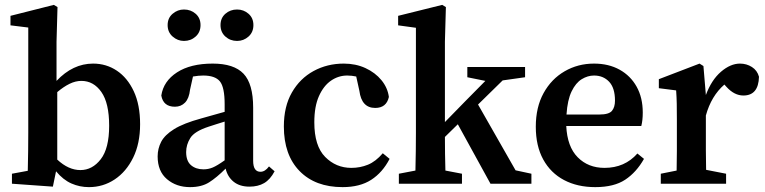

<svg xmlns="http://www.w3.org/2000/svg" viewBox="-20 -754 3140 788"><path d="M29 0V-41L94 -53Q95 -90 95.5 -133.5Q96 -177 96 -210V-641L23 -650V-689L201 -734L216 -725L212 -583V-422Q279 -493 362 -493Q416 -493 459.5 -464Q503 -435 529 -379.5Q555 -324 555 -244Q555 -165 526.5 -107Q498 -49 450.5 -17.5Q403 14 345 14Q307 14 273 -1Q239 -16 210 -51L197 12ZM314 -422Q290 -422 265.5 -410Q241 -398 215 -376V-99Q261 -56 310 -56Q359 -56 393.5 -100.5Q428 -145 428 -238Q428 -331 396 -376.5Q364 -422 314 -422Z M1004 12Q964 12 939 -8Q914 -28 906 -62Q869 -25 838 -5.5Q807 14 760 14Q704 14 665.5 -18.5Q627 -51 627 -112Q627 -144 641.5 -172Q656 -200 694.5 -224Q733 -248 806 -268Q830 -275 854 -281.5Q878 -288 902 -295V-326Q902 -396 882.5 -420Q863 -444 814 -444Q804 -444 794 -443Q784 -442 772 -440L760 -386Q756 -350 739.5 -333Q723 -316 698 -316Q650 -316 642 -362Q651 -421 706.5 -457Q762 -493 853 -493Q940 -493 979.5 -451.5Q1019 -410 1019 -312V-94Q1019 -49 1049 -49Q1068 -49 1084 -71L1107 -51Q1089 -17 1064 -2.5Q1039 12 1004 12ZM744 -130Q744 -93 764 -76Q784 -59 815 -59Q835 -59 853 -66.5Q871 -74 902 -96V-255Q885 -250 868.5 -244.5Q852 -239 836 -234Q778 -215 761 -187.5Q744 -160 744 -130ZM735 -586Q709 -586 688.5 -604Q668 -622 668 -651Q668 -680 688.5 -697.5Q709 -715 735 -715Q763 -715 783 -697.5Q803 -680 803 -651Q803 -622 783 -604Q763 -586 735 -586ZM953 -586Q925 -586 905 -604Q885 -622 885 -651Q885 -680 905 -697.5Q925 -715 953 -715Q980 -715 1000 -697.5Q1020 -680 1020 -651Q1020 -622 1000 -604Q980 -586 953 -586Z M1386 14Q1274 14 1209.5 -52Q1145 -118 1145 -235Q1145 -317 1178 -374.5Q1211 -432 1267 -462.5Q1323 -493 1391 -493Q1440 -493 1480 -474.5Q1520 -456 1545.5 -425Q1571 -394 1576 -356Q1566 -311 1520 -311Q1464 -311 1455 -381L1442 -440Q1433 -442 1423.5 -443Q1414 -444 1405 -444Q1369 -444 1338.5 -423Q1308 -402 1289 -359.5Q1270 -317 1270 -252Q1270 -155 1314.5 -110Q1359 -65 1422 -65Q1458 -65 1490 -78Q1522 -91 1551 -125L1579 -102Q1550 -46 1503.5 -16Q1457 14 1386 14Z M1617 0V-41L1685 -54Q1686 -92 1686.5 -134Q1687 -176 1687 -210V-640L1614 -650V-689L1795 -734L1810 -725L1806 -583V-253L1889 -338L1972 -422L1898 -437V-479H2135V-437L2043 -424L1942 -325L2096 -55L2161 -41V0H1993L1859 -244L1806 -192Q1806 -159 1806.5 -122.5Q1807 -86 1808 -54L1876 -41V0Z M2418 -444Q2392 -444 2367.5 -429Q2343 -414 2326 -379Q2309 -344 2305 -284H2440Q2479 -284 2491.5 -299Q2504 -314 2504 -341Q2504 -393 2480 -418.5Q2456 -444 2418 -444ZM2423 14Q2350 14 2295 -15Q2240 -44 2209.5 -99.5Q2179 -155 2179 -234Q2179 -314 2211 -372Q2243 -430 2297.5 -461.5Q2352 -493 2418 -493Q2478 -493 2523 -468Q2568 -443 2593 -398Q2618 -353 2618 -292Q2618 -260 2612 -237H2304Q2308 -152 2351 -108.5Q2394 -65 2461 -65Q2544 -65 2596 -124L2623 -102Q2592 -47 2546 -16.5Q2500 14 2423 14Z M2692 0V-41L2757 -54Q2758 -91 2758 -134.5Q2758 -178 2758 -210V-263Q2758 -304 2757.5 -328.5Q2757 -353 2755 -383L2684 -392V-429L2851 -493L2867 -483L2877 -364Q2900 -426 2939 -459.5Q2978 -493 3017 -493Q3044 -493 3066 -479Q3088 -465 3095 -439Q3093 -362 3031 -362Q2994 -362 2962 -397L2953 -407Q2899 -360 2877 -280V-210Q2877 -179 2877 -136.5Q2877 -94 2878 -57L2960 -41V0Z"/></svg>

Font: Source Serif 4 Semibold
Style: Regular
Weight: 600
Designer: Frank Grießhammer
Foundry: Adobe
Version: Version 4.005;hotconv 1.1.0;makeotfexe 2.6.0